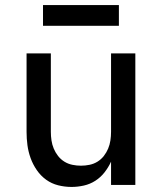

<svg xmlns="http://www.w3.org/2000/svg" viewBox="-20 -731 640 759"><path d="M263 8Q236 8 210 1.5Q184 -5 162.5 -20.5Q141 -36 125.5 -58.5Q110 -81 101 -106Q92 -131 88.5 -157Q85 -183 85 -210V-520H181V-210Q181 -193 183.5 -176Q186 -159 192.5 -143.5Q199 -128 209.5 -114.5Q220 -101 234.5 -92Q249 -83 266 -79.5Q283 -76 300 -76Q317 -76 334 -79.5Q351 -83 365.5 -92Q380 -101 390.5 -114.5Q401 -128 407.5 -143.5Q414 -159 416.5 -176Q419 -193 419 -210V-520H515V0H419V-92Q409 -70 393.5 -50Q378 -30 357 -16.5Q336 -3 311.5 2.5Q287 8 263 8ZM150 -629V-711H450V-629Z"/></svg>

Font: Zed Mono Medium Extended
Style: Regular
Weight: 500
Width: 7
Monospace: yes
Designer: Belleve Invis
Foundry: Belleve Invis
Version: Version 1.0.0; ttfautohint (v1.8.4)